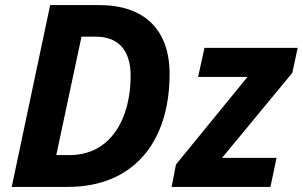

<svg xmlns="http://www.w3.org/2000/svg" viewBox="-20 -734 1189 754"><path d="M26 0H246C502 0 646 -173 646 -444C646 -619 545 -714 370 -714H177ZM253 -125H201L300 -590H356C441 -590 493 -541 493 -436C493 -271 417 -125 253 -125ZM654 0H1042L1066 -114H852L1128 -448L1149 -546H783L758 -432H952L671 -88Z"/></svg>

Font: Noto Sans
Style: Bold Italic
Weight: 700
Italic angle: -12°
Designer: Monotype Design Team
Foundry: Monotype Imaging Inc.
Version: Version 2.013